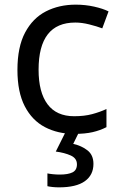

<svg xmlns="http://www.w3.org/2000/svg" viewBox="-20 -566 520 826"><path d="M300 10Q229 10 173.5 -19Q118 -48 86.5 -109Q55 -170 55 -265Q55 -364 88 -426Q121 -488 177.5 -517Q234 -546 306 -546Q347 -546 385 -537.5Q423 -529 447 -517L420 -444Q396 -453 364 -461Q332 -469 304 -469Q146 -469 146 -266Q146 -169 184.5 -117.5Q223 -66 299 -66Q343 -66 376.5 -75Q410 -84 438 -97V-19Q411 -5 378.5 2.5Q346 10 300 10ZM382 139Q382 187 345 213.5Q308 240 234 240Q219 240 205.5 238.5Q192 237 184 235V180Q193 182 208 183.5Q223 185 237 185Q273 185 292 175.5Q311 166 311 141Q311 115 284.5 103Q258 91 220 86L263 0H321L295 53Q331 61 356.5 81Q382 101 382 139Z"/></svg>

Font: Noto Sans Kawi
Style: Regular
Weight: 400
Designer: Fadhl Haqq
Version: Version 1.000